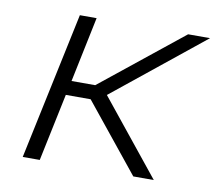

<svg xmlns="http://www.w3.org/2000/svg" viewBox="-63 -583 740 655"><g transform="rotate(10 307.0 -255.0)"><path d="M55 0 163 -510H221L174 -284H256L538 -510H614L301 -258L509 0H438L249 -234H163L114 0Z"/></g></svg>

Font: Saira Expanded Light
Style: Italic
Weight: 300
Width: 7
Italic angle: -12°
Designer: Hector Gatti with collaboration of the Omnibus-Type team
Foundry: Omnibus-Type
Version: Version 1.101